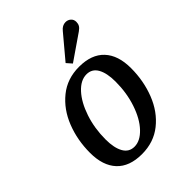

<svg xmlns="http://www.w3.org/2000/svg" viewBox="-194 -764 872 872"><g transform="rotate(-45 241.5 -328.0)"><path d="M40 -164Q40 -246 68 -317Q96 -388 150.5 -432Q205 -476 281 -476Q361 -476 402.5 -431.5Q444 -387 444 -305Q444 -223 416 -151.5Q388 -80 333.5 -36.5Q279 7 203 7Q123 7 81.5 -37.5Q40 -82 40 -164ZM351 -311Q351 -366 333.5 -397Q316 -428 281 -428Q243 -428 209 -391Q175 -354 154 -291.5Q133 -229 133 -157Q133 -103 150.5 -72Q168 -41 203 -41Q240 -41 274.5 -77.5Q309 -114 330 -176.5Q351 -239 351 -311ZM344 -643Q360 -663 381 -663Q396 -663 406.5 -653.5Q417 -644 417 -629Q417 -617 412 -608Q407 -599 394 -590L272 -506L250 -531Z"/></g></svg>

Font: Caladea
Style: Italic
Weight: 400
Italic angle: -9°
Designer: Carolina Giovagnoli and Andres Torresi
Foundry: Carolina Giovagnoli & Andres Torresi
Version: Version 1.001